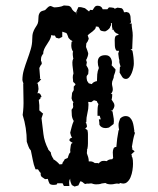

<svg xmlns="http://www.w3.org/2000/svg" viewBox="-20 -672 577 703"><path d="M267 -646H272Q277 -646 281.5 -644.5Q286 -643 291 -642L306 -630L310 -636L319 -635Q322 -640 326 -645.5Q330 -651 337 -651Q352 -651 356 -638H373L379 -645H382Q387 -645 397 -643L400 -640L410 -644L425 -642Q432 -638 434 -627L444 -628L452 -625Q458 -617 458 -608Q458 -599 460 -590L454 -586H462Q462 -575 464 -564Q466 -553 466 -542Q466 -529 465 -517Q464 -505 464 -492H458L465 -486Q470 -461 470 -439Q470 -433 468 -423.5Q466 -414 462.5 -405Q459 -396 453.5 -389.5Q448 -383 441 -383Q432 -383 427 -391Q422 -399 418 -406L419 -427H421Q421 -432 418.5 -438Q416 -444 417 -452Q415 -458 414.5 -464Q414 -470 413 -476L416 -486H407Q401 -492 400.5 -505Q400 -518 400 -526Q400 -534 402.5 -538.5Q405 -543 414 -544L413 -547H415Q400 -550 395 -564Q395 -563 393 -563Q391 -563 391 -565Q391 -567 392 -567Q390 -572 390 -577Q390 -582 390 -587H386L387 -581L382 -571H383Q375 -561 365 -557Q360 -557 353.5 -558.5Q347 -560 345 -565H346L340 -574L331 -575Q331 -569 327.5 -565Q324 -561 319 -557Q314 -553 309 -549.5Q304 -546 301 -542Q303 -538 305 -530Q302 -520 296 -513L295 -500Q296 -498 299.5 -488Q303 -478 303 -477Q303 -471 301 -465.5Q299 -460 297 -455L295 -453L298 -444L296 -433Q299 -428 301.5 -423.5Q304 -419 304 -414L303 -401Q297 -395 297 -390Q297 -384 299 -376L305 -367L316 -364Q322 -373 335 -375Q335 -387 336 -399.5Q337 -412 342 -423Q340 -428 339 -433.5Q338 -439 338 -445Q338 -470 366 -470Q380 -470 386 -458.5Q392 -447 389 -434H388L403 -418Q403 -412 401 -406Q399 -400 397 -395Q397 -387 393.5 -380.5Q390 -374 390 -366Q390 -361 391.5 -355.5Q393 -350 393 -344Q393 -337 387 -329H385L391 -327Q391 -322 390.5 -317.5Q390 -313 389 -308H388Q391 -303 395 -297.5Q399 -292 399 -286Q399 -281 396.5 -276Q394 -271 391 -267H385L392 -264Q393 -255 395 -246Q397 -237 397 -228L396 -218L379 -205Q371 -203 367 -203Q351 -203 344 -215Q344 -220 343.5 -225Q343 -230 342 -235H349L345 -248H337V-263Q337 -270 337.5 -276.5Q338 -283 340 -290H341L335 -299H336L334 -302L324 -305L314 -298L303 -299L304 -289Q304 -273 300 -257.5Q296 -242 296 -225L292 -223H295Q296 -221 297.5 -215Q299 -209 298 -207L292 -201L300 -196Q302 -188 302 -181.5Q302 -175 302 -167Q302 -157 302 -147Q302 -137 300 -127L298 -124H299L298 -111Q301 -103 303 -96Q305 -89 305 -81H312Q319 -81 327 -75H339L340 -73Q348 -81 354 -82.5Q360 -84 371 -82Q377 -89 391 -89L395 -95H394L393 -114Q393 -121 395.5 -127.5Q398 -134 406 -134Q407 -149 409 -164Q411 -179 414 -194L416 -197Q415 -202 414.5 -206Q414 -210 414 -214Q414 -221 416 -226.5Q418 -232 420 -238Q429 -247 440 -247Q450 -247 456 -241Q462 -235 465 -227Q468 -219 469.5 -209Q471 -199 472 -192H471L474 -185Q470 -173 467.5 -160.5Q465 -148 463 -135L465 -127H462L473 -118L460 -106H462L463 -97H464Q466 -91 466.5 -84.5Q467 -78 467 -72Q467 -62 465 -48.5Q463 -35 458 -23Q453 -11 444 -4Q435 3 420 -2L416 1Q408 -1 401 1Q394 3 386 3Q373 3 366 -2L351 0H352Q347 2 341.5 2.5Q336 3 331 3Q327 3 319 1L318 0Q313 -1 308 0Q303 1 298 0Q292 4 286 -2Q280 -8 274 -8L267 7L253 11L242 5H243Q236 -8 237 -18Q233 -12 233 -5Q233 2 234 9H214L209 -1H190L187 4L177 5Q164 5 161 -0.5Q158 -6 155 -17L145 -16L132 -25L129 -31V-40H127L119 -52H110Q103 -69 100 -86.5Q97 -104 93 -121Q87 -127 84 -136Q81 -145 78 -153Q78 -204 63 -251Q67 -280 66 -308.5Q65 -337 65 -366H66Q65 -368 63.5 -372.5Q62 -377 62 -379Q62 -398 67.5 -416.5Q73 -435 80 -454Q87 -473 92.5 -491.5Q98 -510 98 -528Q98 -544 101 -553Q104 -562 108 -568.5Q112 -575 115.5 -580.5Q119 -586 120 -594Q121 -602 121 -610Q121 -618 126 -626Q130 -631 135 -632Q140 -633 145 -635Q149 -639 154.5 -644.5Q160 -650 166 -650L178 -645Q186 -645 196 -646.5Q206 -648 214 -652Q221 -651 228 -651Q235 -651 240 -645H239Q244 -643 242 -641Q245 -636 249 -632Q253 -628 258 -626ZM234 -158Q234 -166 244 -168Q241 -172 239.5 -176.5Q238 -181 237 -186Q240 -197 242.5 -207.5Q245 -218 250 -229Q244 -239 243 -249Q242 -259 242 -270L247 -277L248 -281L247 -293L249 -298L245 -303L242 -312L244 -332L250 -342V-355L257 -363L253 -365H256L248 -372Q247 -380 246.5 -387.5Q246 -395 249 -403Q248 -414 246.5 -423.5Q245 -433 245 -444Q245 -451 249 -459H248Q247 -465 246.5 -470.5Q246 -476 247 -482H248Q241 -492 241 -506L242 -519L246 -521L241 -524H243L239 -525L231 -533Q229 -538 227.5 -542.5Q226 -547 223 -551L208 -556V-537L196 -531L185 -534L181 -542H173L169 -544L167 -543H168Q166 -533 161.5 -525Q157 -517 151.5 -509Q146 -501 142 -492.5Q138 -484 138 -474H137Q132 -467 131 -462.5Q130 -458 130 -449Q133 -446 133 -438Q128 -433 124 -423L127 -385H124L130 -382H131Q127 -377 123 -373Q119 -369 114 -367H118Q119 -362 120 -356.5Q121 -351 121 -346Q121 -344 119.5 -338Q118 -332 117 -330L120 -331Q125 -331 128 -326.5Q131 -322 132 -317L126 -314H129Q129 -312 126 -309.5Q123 -307 122 -306Q125 -286 124 -269H123L136 -257H138L132 -239Q136 -208 139 -181Q142 -154 157 -125H156L166 -114Q167 -102 176 -90H174Q189 -81 198 -70L208 -71Q208 -76 211.5 -80Q215 -84 217 -89L229 -94H228Q230 -99 231.5 -104.5Q233 -110 238 -115Q237 -117 237 -123Q237 -127 239 -138.5Q241 -150 247 -148Q244 -150 240 -152.5Q236 -155 234 -158ZM258 -617 263 -629 262 -630Z"/></svg>

Font: ErikasBuero
Style: Regular
Weight: 400
Designer: Peter Wiegel
Foundry: Peter Wiegel
Version: Version 1.006